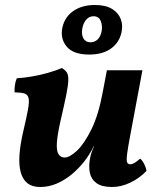

<svg xmlns="http://www.w3.org/2000/svg" viewBox="-20 -739 632 768"><path d="M140.5 9Q109.1 9 90 -6Q70.9 -21 63 -49.7Q55 -78.5 57.9 -119.7Q60.8 -161 72.9 -213Q86.3 -269.3 92 -301Q97.7 -332.7 94.2 -346.9Q90.7 -361.2 77.2 -365.2Q63.6 -369.2 38.1 -369.7Q37.6 -382.9 39.7 -398.4Q41.7 -413.8 47.3 -426Q75.4 -427.5 108.4 -433.2Q141.4 -438.9 172.9 -447.9Q204.4 -456.9 227.3 -467Q240.4 -459 246.9 -449.7Q253.5 -440.4 253.3 -420Q253.1 -399.6 245.2 -360.2Q237.3 -320.8 221.5 -253Q209.5 -199.3 207.5 -167.7Q205.5 -136.1 214 -122.5Q222.5 -108.9 238.5 -108.9Q258.5 -108.9 287.6 -136Q316.7 -163.2 345.5 -221.3Q374.3 -279.5 391.3 -372.5L407.6 -458H549.7L502.8 -207.4Q492 -150.4 488.5 -123.7Q485.1 -96.9 488.6 -89.4Q492.1 -81.9 501.5 -81.9Q515.9 -81.9 540.6 -104.6Q549.7 -97 556.8 -83Q563.9 -69 565.9 -55.3Q537.7 -25.8 500.9 -8.4Q464.2 9 428.3 9Q386.8 9 365.6 -6.8Q344.3 -22.6 339.3 -48.4Q334.2 -74.2 340.2 -105.6Q342.2 -117.1 346.2 -129.1Q350.2 -141.1 356.2 -153.6H354.7Q339.1 -121.3 316.2 -92.2Q293.3 -63.2 265.2 -40.2Q237 -17.3 205.6 -4.1Q174.2 9 140.5 9ZM336.9 -520.8Q272.9 -520.8 246.5 -552.9Q220.1 -585 229.7 -629.7Q239.3 -671.9 273.9 -695.4Q308.4 -719 359.6 -719Q403.3 -719 428.7 -703Q454.1 -687 463.2 -662.2Q472.4 -637.4 465.8 -608.7Q456.7 -567.9 423.2 -544.3Q389.7 -520.8 336.9 -520.8ZM342.5 -569.8Q357.9 -569.8 369.9 -580.6Q381.8 -591.4 386.3 -612.8Q390.7 -634.1 383.3 -654Q375.9 -674 354 -674Q336.2 -674 324.2 -659.6Q312.3 -645.1 308.8 -622.6Q305.3 -600.2 314 -585Q322.6 -569.8 342.5 -569.8Z"/></svg>

Font: Vollkorn
Style: Italic
Weight: 400
Italic angle: -11°
Designer: Friedrich Althausen
Foundry: Friedrich Althausen
Version: Version 5.001